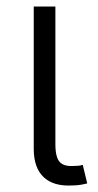

<svg xmlns="http://www.w3.org/2000/svg" viewBox="-20 -566 300 589"><path d="M202.1 2.9Q145 6.3 114.3 -22.2Q83.5 -50.8 83.5 -109.4V-545.9H149.9V-124Q149.9 -82.5 163.8 -68.4Q177.7 -54.2 209 -57.1Q219.2 -57.1 223.9 -57.9Q228.5 -58.6 233.9 -60.1L247.6 -3.4Q238.8 -1 226.8 1Q214.8 2.9 202.1 2.9Z"/></svg>

Font: Inter Light
Style: Regular
Weight: 300
Designer: Rasmus Andersson
Foundry: rsms
Version: Version 4.000;git-a52131595